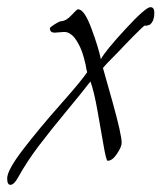

<svg xmlns="http://www.w3.org/2000/svg" viewBox="-95 -404 450 535"><path d="M322 -335Q313 -332 312 -332L309 -333Q306 -333 277 -303.5Q248 -274 240 -265Q192 -217 192 -214L218 -122Q244 -29 244 -6Q244 5 231 24.5Q218 44 205 44Q201 44 194 3.5Q187 -37 177 -93.5Q167 -150 157 -177Q134 -147 90 -94Q46 -41 13 2.5Q-20 46 -45 91Q-56 111 -66 111Q-75 111 -75 93Q-75 70 -30 11.5Q15 -47 74 -113.5Q133 -180 148 -203L146 -210Q145 -217 143.5 -224Q142 -231 139 -242Q136 -253 132.5 -262.5Q129 -272 123.5 -282Q118 -292 112.5 -299Q107 -306 99.5 -310.5Q92 -315 84 -315Q79 -315 70 -314Q61 -313 58 -313Q55 -313 52.5 -313.5Q50 -314 48 -315.5Q46 -317 45 -319.5Q44 -322 44 -325Q44 -328 57.5 -336.5Q71 -345 76 -345Q90 -346 104.5 -362Q119 -378 122 -378H123Q140 -378 160 -324Q180 -270 186 -239Q199 -263 255 -323.5Q311 -384 324 -384Q335 -384 335 -369Q335 -344 322 -335Z"/></svg>

Font: Bilbo Swash Caps
Style: Regular
Weight: 400
Designer: Robert E. Leuschke
Foundry: Robert E. Leuschke
Version: Version 1.003